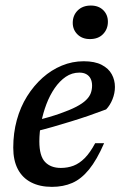

<svg xmlns="http://www.w3.org/2000/svg" viewBox="-20 -680 456 710"><path d="M273.5 -411.5Q246 -411.5 223.2 -396Q200.5 -380.5 182.2 -354Q164 -327.5 151.5 -294.5Q139 -261.5 132.2 -226Q125.5 -190.5 125.5 -157Q125.5 -103.5 146.5 -81.2Q167.5 -59 205 -59Q230 -59 251.8 -67.2Q273.5 -75.5 293.2 -95.2Q313 -115 332 -150.5H365Q338 -88.5 309.2 -53.2Q280.5 -18 247.2 -3.5Q214 11 172 11Q127 11 94.8 -5.8Q62.5 -22.5 45.8 -54.8Q29 -87 29 -134Q29 -188 42.2 -236.2Q55.5 -284.5 80.2 -324Q105 -363.5 137.5 -392.5Q170 -421.5 208.8 -437.5Q247.5 -453.5 289.5 -453.5Q330.5 -453.5 356 -440.2Q381.5 -427 393.2 -405.5Q405 -384 405 -358.5Q405 -335.5 396 -313Q387 -290.5 372.5 -275.5Q341 -263.5 308.2 -252.2Q275.5 -241 242.2 -230.8Q209 -220.5 175.8 -211Q142.5 -201.5 110 -193.5L111.5 -233.5Q164.5 -247 201.5 -260Q238.5 -273 262 -285.2Q285.5 -297.5 298.2 -310Q311 -322.5 315.8 -335.8Q320.5 -349 320.5 -363.5Q320.5 -378 315.2 -388.8Q310 -399.5 299.5 -405.5Q289 -411.5 273.5 -411.5ZM312.5 -535.5Q284 -535.5 266.5 -552.8Q249 -570 249 -595.5Q249 -623 267.2 -641.2Q285.5 -659.5 316 -659.5Q344.5 -659.5 361.8 -642.5Q379 -625.5 379 -599.5Q379 -572.5 361.2 -554Q343.5 -535.5 312.5 -535.5Z"/></svg>

Font: Newsreader 16pt Medium
Style: Italic
Weight: 500
Italic angle: -17°
Designer: Hugues Gentile
Foundry: Production Type
Version: Version 1.003